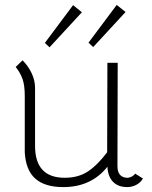

<svg xmlns="http://www.w3.org/2000/svg" viewBox="-20 -756 619 783"><path d="M238 7Q163 7 124 -27.5Q85 -62 81 -135V-364Q81 -408 72 -433.5Q63 -459 44 -483L72 -510Q95 -487 109 -457.5Q123 -428 123 -397V-161Q123 -31 244 -31Q299 -31 338 -56.5Q377 -82 417 -135L418 -500H460L459 -78Q459 -54 470 -42.5Q481 -31 499 -31Q508 -31 517.5 -36Q527 -41 531 -48L563 -28Q553 -11 535.5 -2Q518 7 499 7Q462 7 441 -14.5Q420 -36 418 -76Q352 7 238 7ZM163 -581 278 -735 314 -706 182 -563ZM341 -582 456 -736 492 -707 360 -564Z"/></svg>

Font: Bellota Light
Style: Regular
Weight: 300
Designer: Kemie Guaida
Foundry: Kemie Guaida
Version: Version 4.001